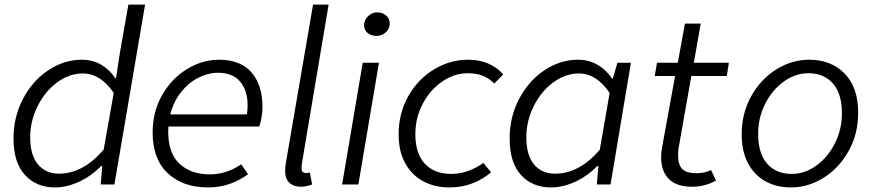

<svg xmlns="http://www.w3.org/2000/svg" viewBox="-20 -806 3818 839"><path d="M39 -201Q39 -295 80.5 -374Q122 -453 191 -499Q260 -545 337 -545Q385 -545 422.5 -523Q460 -501 484 -464H487L503 -570L541 -786H614L480 0H420L427 -81H423Q378 -36 325 -11.5Q272 13 219 13Q139 13 89 -41.5Q39 -96 39 -201ZM433 -152 477 -400Q419 -485 342 -485Q282 -485 229 -445.5Q176 -406 144 -341.5Q112 -277 112 -206Q112 -127 146.5 -87Q181 -47 237 -47Q343 -47 433 -152Z M647 -228Q647 -318 688.5 -390.5Q730 -463 797 -504Q864 -545 937 -545Q1031 -545 1079 -489.5Q1127 -434 1127 -340Q1127 -295 1113 -253H716Q715 -245 715 -232Q715 -136 765 -90Q815 -44 896 -44Q970 -44 1034 -88L1064 -45Q1030 -19 985.5 -3Q941 13 889 13Q779 13 713 -49Q647 -111 647 -228ZM1059 -306Q1062 -327 1062 -347Q1062 -410 1029.5 -449Q997 -488 933 -488Q889 -488 846 -466Q803 -444 770.5 -402.5Q738 -361 724 -306Z M1226 -58Q1226 -75 1229 -93L1348 -786H1416L1299 -90Q1298 -84 1298 -67Q1298 -58 1303.5 -54Q1309 -50 1317 -50Q1324 -50 1334 -52L1344 0Q1316 10 1296 10Q1263 10 1244.5 -7.5Q1226 -25 1226 -58Z M1565 -532H1636L1546 0H1475ZM1571 -696Q1571 -719 1588.5 -735.5Q1606 -752 1629 -752Q1651 -752 1667 -738.5Q1683 -725 1683 -703Q1683 -680 1665.5 -664.5Q1648 -649 1625 -649Q1603 -649 1587 -661.5Q1571 -674 1571 -696Z M1722 -219Q1722 -311 1764 -385.5Q1806 -460 1876 -502.5Q1946 -545 2025 -545Q2122 -545 2179 -481L2140 -441Q2116 -465 2088.5 -475.5Q2061 -486 2023 -486Q1965 -486 1912 -449.5Q1859 -413 1827 -352Q1795 -291 1795 -220Q1795 -135 1836.5 -90.5Q1878 -46 1953 -46Q1989 -46 2026.5 -59.5Q2064 -73 2092 -94L2126 -53Q2091 -23 2045 -5Q1999 13 1944 13Q1880 13 1830 -13.5Q1780 -40 1751 -92Q1722 -144 1722 -219Z M2207 -201Q2207 -295 2248.5 -374Q2290 -453 2359 -499Q2428 -545 2505 -545Q2553 -545 2591 -523Q2629 -501 2654 -463H2658L2678 -532H2737L2648 0H2588L2595 -81H2591Q2546 -36 2493 -11.5Q2440 13 2387 13Q2306 13 2256.5 -41.5Q2207 -96 2207 -201ZM2601 -152 2644 -400Q2586 -485 2510 -485Q2450 -485 2397 -445.5Q2344 -406 2312 -341.5Q2280 -277 2280 -206Q2280 -127 2314 -87Q2348 -47 2405 -47Q2512 -47 2601 -152Z M2869 -119Q2869 -141 2873 -161L2930 -474H2841L2851 -532H2942L2973 -703H3042L3012 -532H3165L3156 -474H3001L2945 -157Q2943 -146 2943 -124Q2944 -83 2963 -66Q2982 -49 3022 -49Q3059 -49 3087 -63L3109 -17Q3060 10 3005 10Q2936 10 2902.5 -24Q2869 -58 2869 -119Z M3221 -219Q3221 -311 3262.5 -385.5Q3304 -460 3372 -502.5Q3440 -545 3516 -545Q3612 -545 3671 -484.5Q3730 -424 3730 -313Q3730 -221 3688.5 -146.5Q3647 -72 3579.5 -29.5Q3512 13 3436 13Q3373 13 3324.5 -14Q3276 -41 3248.5 -93Q3221 -145 3221 -219ZM3659 -311Q3659 -397 3619.5 -441.5Q3580 -486 3512 -486Q3456 -486 3405.5 -450Q3355 -414 3324 -353Q3293 -292 3293 -221Q3293 -135 3332.5 -90.5Q3372 -46 3440 -46Q3496 -46 3546.5 -82Q3597 -118 3628 -179Q3659 -240 3659 -311Z"/></svg>

Font: Nebula Sans Book
Style: Regular
Weight: 400
Italic angle: -9°
Designer: Paul D. Hunt for Adobe (as Source Sans)
Foundry: Nebula Entertainment & Broadcasting LLC
Version: Version 1.010